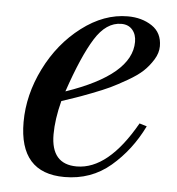

<svg xmlns="http://www.w3.org/2000/svg" viewBox="-43 -543 549 596"><g transform="rotate(5 231.5 -245.0)"><path d="M397 -174 420 -167Q383 -91 322.5 -39.5Q262 12 179 12Q38 12 38 -147Q38 -232 79 -314.5Q120 -397 189 -449.5Q258 -502 332 -502Q376 -502 407.5 -481Q439 -460 439 -418Q439 -397 426 -376Q413 -355 396 -339Q379 -323 348.5 -305.5Q318 -288 297 -278Q276 -268 239.5 -254Q203 -240 190.5 -236Q178 -232 149 -222Q134 -164 134 -117Q134 -24 214 -24Q312 -24 397 -174ZM361 -425Q361 -448 348.5 -462.5Q336 -477 314 -477Q267 -477 232 -421Q197 -365 159 -253Q361 -322 361 -425Z"/></g></svg>

Font: Justus
Style: ItalicOldstyle
Weight: 400
Italic angle: -12°
Version: Version 001.001